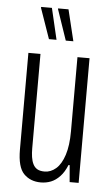

<svg xmlns="http://www.w3.org/2000/svg" viewBox="-53 -759 471 807"><g transform="rotate(5 182.5 -355.5)"><path d="M150 12Q106 12 78.5 -16Q51 -44 51 -118V-526H102V-128Q102 -108 104.5 -91Q107 -74 113.5 -61Q120 -48 131.5 -41.5Q143 -35 162 -35Q188 -35 210 -54Q232 -73 245 -113Q258 -153 258 -213V-526H309V0H271L265 -71H260Q248 -41 230.5 -22.5Q213 -4 193 4Q173 12 150 12ZM203 -591 159 -720V-723H203L235 -591ZM132 -591 87 -720 88 -723H133L164 -591Z"/></g></svg>

Font: Archivo ExtraCondensed ExtraLight
Style: Regular
Weight: 250
Width: 2
Designer: Hector Gatti
Foundry: Omnibus-Type
Version: Version 2.001